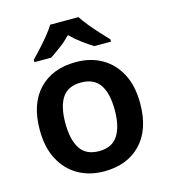

<svg xmlns="http://www.w3.org/2000/svg" viewBox="-114 -857 843 957"><g transform="rotate(-15 307.0 -378.0)"><path d="M566 -272Q566 -137 496 -63.5Q426 10 306 10Q231 10 173 -23Q115 -56 81.5 -119Q48 -182 48 -272Q48 -407 118 -480Q188 -553 309 -553Q385 -553 442.5 -520Q500 -487 533 -424.5Q566 -362 566 -272ZM180 -272Q180 -187 210 -140.5Q240 -94 308 -94Q374 -94 404.5 -140.5Q435 -187 435 -272Q435 -358 404.5 -403Q374 -448 307 -448Q240 -448 210 -403Q180 -358 180 -272ZM380 -766Q394 -744 416.5 -716.5Q439 -689 463 -663Q487 -637 505 -618V-606H419Q393 -622 363 -644Q333 -666 306 -693Q280 -666 251 -644.5Q222 -623 196 -606H110V-618Q129 -638 152.5 -663.5Q176 -689 198.5 -716.5Q221 -744 234 -766Z"/></g></svg>

Font: Noto Sans Javanese SemiBold
Style: Regular
Weight: 600
Version: Version 2.004